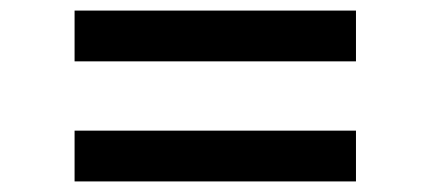

<svg xmlns="http://www.w3.org/2000/svg" viewBox="-20 -543 814 363"><path d="M653 -523V-427H121V-523ZM653 -296V-200H121V-296Z"/></svg>

Font: IBM-Poppins
Style: Poppins-Medium
Weight: 500
Designer: Mike Abbink, Paul van der Laan, Pieter van Rosmalen, Ben Mitchell, Mark Frömberg
Foundry: Bold Monday
Version: Version 1.1